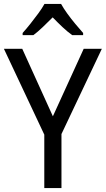

<svg xmlns="http://www.w3.org/2000/svg" viewBox="-20 -964 542 984"><path d="M251 -368 409 -714H502L295 -277V0H207V-274L0 -714H94ZM293 -944Q305 -922 324.5 -895Q344 -868 366 -841.5Q388 -815 406 -795V-784H350Q326 -801 300.5 -825Q275 -849 250 -875Q224 -849 199 -825Q174 -801 151 -784H96V-795Q115 -816 136 -842.5Q157 -869 176.5 -895.5Q196 -922 208 -944Z"/></svg>

Font: Noto Sans Khmer SemiCondensed
Style: Regular
Weight: 400
Width: 4
Designer: Danh Hong and the Monotype Design Team
Foundry: Monotype Imaging Inc.
Version: Version 2.004